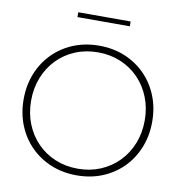

<svg xmlns="http://www.w3.org/2000/svg" viewBox="-98 -1007 1046 1111"><g transform="rotate(10 425.5 -451.5)"><path d="M425.8 14.6Q343.8 14.6 274.9 -13.7Q206.1 -42 155 -93.3Q104 -144.5 75.9 -214.4Q47.9 -284.2 47.9 -366.2Q47.9 -448.7 75.9 -518.3Q104 -587.9 154.8 -639.2Q205.6 -690.4 274.7 -718.8Q343.8 -747.1 425.8 -747.1Q507.8 -747.1 576.7 -718.8Q645.5 -690.4 696.3 -639.2Q747.1 -587.9 775.1 -518.3Q803.2 -448.7 803.2 -366.2Q803.2 -284.2 775.1 -214.4Q747.1 -144.5 696.3 -93.3Q645.5 -42 576.7 -13.7Q507.8 14.6 425.8 14.6ZM425.8 -24.4Q497.6 -24.4 558.6 -50Q619.6 -75.7 664.6 -121.8Q709.5 -168 734.4 -230.2Q759.3 -292.5 759.3 -366.2Q759.3 -439.9 734.4 -502.4Q709.5 -564.9 664.6 -611.1Q619.6 -657.2 558.6 -682.6Q497.6 -708 425.8 -708Q353.5 -708 292.5 -682.6Q231.4 -657.2 186.5 -611.1Q141.6 -564.9 116.7 -502.4Q91.8 -439.9 91.8 -366.2Q91.8 -292.5 116.7 -230Q141.6 -167.5 186.5 -121.3Q231.4 -75.2 292.5 -49.8Q353.5 -24.4 425.8 -24.4ZM579.6 -888.2H272V-916.5H579.6Z"/></g></svg>

Font: Kumbh Sans ExtraLight
Style: Regular
Weight: 250
Version: Version 1.005